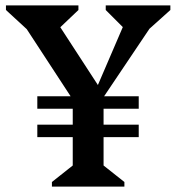

<svg xmlns="http://www.w3.org/2000/svg" viewBox="-20 -690 652 710"><path d="M279 -276 30 -657 103 -560 2 -653V-670H270V-653L168 -556L159 -657L345 -371H340L463 -657L473 -551L371 -653V-670H610V-653L503 -557L582 -657L326 -276ZM172 0V-17L249 -78V-352H363V-78L440 -17V0ZM118 -288V-334H493V-288ZM118 -183V-229H493V-183Z"/></svg>

Font: Platypi Light
Style: Regular
Weight: 400
Version: Version 1.200